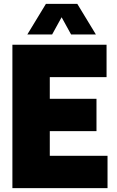

<svg xmlns="http://www.w3.org/2000/svg" viewBox="-20 -971 604 991"><path d="M44 0V-740H530V-573H237V-461H478V-294H237V-167H535V0ZM121 -793 217 -951H379L475 -793H347L298 -882L249 -793Z"/></svg>

Font: Encode Sans Condensed Black
Style: Regular
Weight: 900
Width: 3
Designer: Multiple Designers
Foundry: Impallari Type
Version: Version 3.000; ttfautohint (v1.8.3) -l 8 -r 50 -G 200 -x 14 